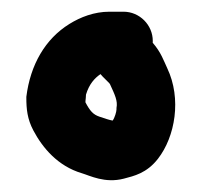

<svg xmlns="http://www.w3.org/2000/svg" viewBox="-20 -703 345 328"><path d="M172.4 -497C166 -498.2 160.1 -500.3 149.9 -503.7C139.2 -507.3 133.9 -513.2 126 -528.1V-530.3C126.3 -533.1 126.8 -537.6 126.9 -541.4C132.3 -559.3 141.5 -569.4 151.7 -576.4C152.2 -575.8 154.2 -573.5 155.3 -572.3L164.3 -563.3C166.1 -561.6 167.2 -560.2 167.7 -559.6C176.3 -540.9 181.4 -530.7 179 -518.5V-516C179 -512.5 176 -501.5 172.4 -497ZM191 -683H167C140.8 -683 117.3 -673.7 98.6 -662.1C57.2 -636.5 31.8 -592.3 25 -537.6V-536C25 -516.9 26.6 -499.7 37 -480.1C52.8 -450.3 78.9 -419.2 119.7 -407.1C133.5 -403 159.3 -389.4 191.5 -397.8C208.8 -402.4 230.4 -406.9 249.8 -431.7C279.3 -469.6 290.5 -534.4 265.7 -586.5C259.9 -598.8 255.1 -613.7 240.9 -629.9C240.9 -630.4 241 -632 241 -633C241 -660.4 218.4 -683 191 -683Z"/></svg>

Font: NumbBunny
Style: Bk
Weight: 400
Designer: Robert Jablonski
Foundry: Cannot Into Space Fonts
Version: Version 1.0